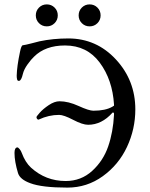

<svg xmlns="http://www.w3.org/2000/svg" viewBox="-20 -839 682 874"><path d="M157.5 -804.5Q172 -819 193 -819Q214 -819 228.5 -804.5Q243 -790 243 -769Q243 -748 228.5 -733.5Q214 -719 193 -719Q172 -719 157.5 -733.5Q143 -748 143 -769Q143 -790 157.5 -804.5ZM352.5 -804.5Q367 -819 388 -819Q409 -819 423.5 -804.5Q438 -790 438 -769Q438 -748 423.5 -733.5Q409 -719 388 -719Q367 -719 352.5 -733.5Q338 -748 338 -769Q338 -790 352.5 -804.5ZM499 -363Q492 -476 434 -554Q376 -632 276 -632Q186 -632 135 -581Q122 -569 105.5 -546Q89 -523 84 -502Q77 -472 67 -471Q60 -470 58 -477Q56 -484 56 -494Q57 -537 71 -603Q77 -633 84 -633Q94 -634 125 -642Q156 -650 160 -651Q222 -664 291 -664Q419 -664 507.5 -568.5Q596 -473 596 -341Q596 -251 558 -170Q520 -89 448 -37Q376 15 287 15Q171 15 118 -5Q71 -22 62 -51Q46 -104 46 -143Q46 -166 58 -168H59Q63 -168 69.5 -160Q76 -152 79 -143Q95 -100 121 -76Q188 -15 279 -15Q349 -15 399.5 -61Q450 -107 472.5 -172.5Q495 -238 499 -317Q500 -327 494 -327Q493 -327 492 -326Q443 -271 381 -271Q356 -271 313 -293.5Q270 -316 249 -316Q202 -316 157 -295Q153 -293 149.5 -297Q146 -301 146 -306Q146 -309 161 -326Q176 -343 202 -360.5Q228 -378 251 -378Q291 -378 338 -356.5Q385 -335 405 -335Q460 -335 491 -353Q498 -357 499 -358Q499 -360 499 -363Z"/></svg>

Font: EB Garamond SC 12
Style: Regular
Weight: 400
Version: Version 0.016 ; ttfautohint (v0.97) -l 8 -r 50 -G 200 -x 0 -